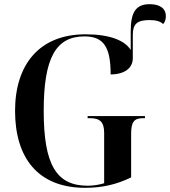

<svg xmlns="http://www.w3.org/2000/svg" viewBox="-20 -888 813 918"><path d="M387 10C469 10 538 -6 607 -40V-248C607 -305 621 -323 664 -323H673V-333H399V-323H410C458 -323 478 -305 478 -252V-12C456 -5 427 0 399 0C248 0 189 -103 189 -358C189 -611 247 -714 384 -714C477 -714 509 -661 509 -532C580 -533 615 -565 615 -610V-721C615 -773 635 -792 695 -792C727 -792 746 -786 760 -773C768 -781 773 -795 773 -810C773 -849 743 -868 696 -868C628 -868 605 -828 605 -738V-649C577 -695 504 -724 389 -724C167 -724 52 -578 52 -358C52 -135 160 10 387 10Z"/></svg>

Font: Noto Serif Display SemiCondensed SemiBold
Style: Regular
Weight: 600
Width: 4
Designer: Monotype Design Team
Foundry: Monotype Imaging Inc.
Version: Version 2.009